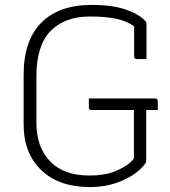

<svg xmlns="http://www.w3.org/2000/svg" viewBox="-20 -740 690 780"><path d="M341 -340H610Q621 -340 621 -329V-293H574V-87Q574 -80 569 -74Q538 -33 477.5 -6.5Q417 20 346 20Q219 20 147.5 -49Q76 -118 76 -234V-436Q76 -575 147.5 -647.5Q219 -720 352 -720Q437 -720 491.5 -701Q546 -682 571 -654Q575 -650 575 -644V-500H536Q525 -500 525 -511V-633Q493 -656 449 -664.5Q405 -673 346 -673Q244 -673 186 -614.5Q128 -556 128 -431V-239Q128 -140 187 -81Q212 -56 250.5 -41.5Q289 -27 344 -27Q403 -27 443 -42.5Q483 -58 503.5 -75.5Q524 -93 524 -98V-293H352Q341 -293 341 -304Z"/></svg>

Font: Recursive Sn Lnr St Lt
Style: Regular
Weight: 300
Version: Version 1.079;hotconv 1.0.112;makeotfexe 2.5.65598; ttfautoh